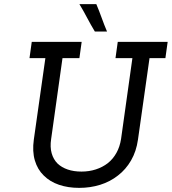

<svg xmlns="http://www.w3.org/2000/svg" viewBox="-20 -903 833 931"><path d="M134 -700 123 -621H200L144 -226Q136 -169 149 -125Q162 -81 192 -52Q222 -22 266 -7Q310 8 364 8Q418 8 466 -7Q514 -22 552 -52Q590 -81 615.5 -125Q641 -169 649 -226L705 -621H782L793 -700H551L540 -621H622L567 -229Q561 -191 544.5 -161.5Q528 -132 503 -112Q477 -92 444.5 -81.5Q412 -71 375 -71Q338 -71 308.5 -81Q279 -91 259 -110Q239 -130 230.5 -160Q222 -190 228 -229L283 -621H365L376 -700ZM447 -883H365Q385 -850 402.5 -816.5Q420 -783 440 -750H499Q485 -783 473 -816.5Q461 -850 447 -883Z"/></svg>

Font: Josefin Slab Thin
Style: Italic
Weight: 100
Italic angle: -12°
Designer: Santiago Orozco
Foundry: Typemade
Version: Version 2.000